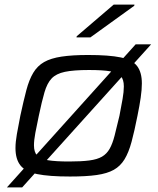

<svg xmlns="http://www.w3.org/2000/svg" viewBox="-20 -756 685 831"><path d="M10 55 567 -564H634L76 55ZM283 8Q192 8 141 -2.5Q90 -13 68.5 -40Q47 -67 47 -115Q47 -141 53 -175.5Q59 -210 68 -255Q82 -320 94 -365.5Q106 -411 124 -441Q142 -471 171 -487.5Q200 -504 246.5 -511Q293 -518 361 -518Q452 -518 502.5 -507.5Q553 -497 573.5 -470Q594 -443 594 -395Q594 -368 589 -333.5Q584 -299 575 -255Q562 -189 549.5 -142.5Q537 -96 519 -66.5Q501 -37 472.5 -21Q444 -5 398.5 1.5Q353 8 283 8ZM279 -57Q332 -57 366.5 -61.5Q401 -66 421.5 -78Q442 -90 454.5 -112Q467 -134 476 -169Q485 -204 497 -255Q505 -296 510.5 -327.5Q516 -359 516 -382Q516 -412 502.5 -427Q489 -442 456.5 -447.5Q424 -453 365 -453Q298 -453 260.5 -445Q223 -437 203.5 -416.5Q184 -396 172.5 -356.5Q161 -317 148 -255Q139 -213 133 -181Q127 -149 127 -127Q127 -98 140.5 -83Q154 -68 187.5 -62.5Q221 -57 279 -57ZM311 -594 312 -599 472 -736H562L561 -731L371 -594Z"/></svg>

Font: Saira Expanded
Style: Italic
Weight: 400
Width: 7
Italic angle: -12°
Designer: Hector Gatti with collaboration of the Omnibus-Type team
Foundry: Omnibus-Type
Version: Version 1.101